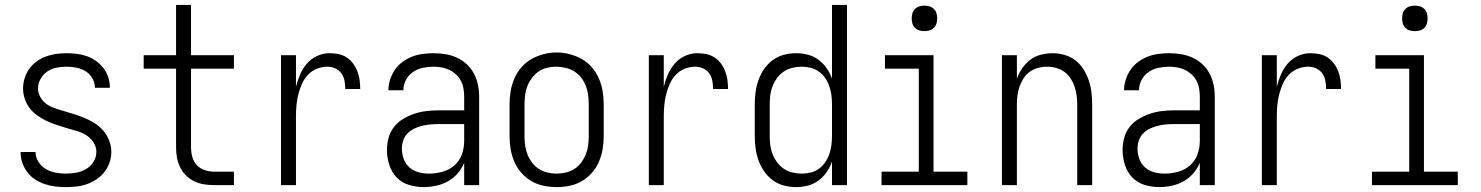

<svg xmlns="http://www.w3.org/2000/svg" viewBox="-20 -755 6040 783"><path d="M249 8Q227 8 205.5 5.5Q184 3 163 -4Q142 -11 123.5 -23Q105 -35 92 -52Q79 -69 71.5 -90Q64 -111 64 -133Q64 -133 64 -133.5Q64 -134 64 -135H125Q125 -135 125 -134.5Q125 -134 125 -134Q125 -113 137 -94.5Q149 -76 167 -65.5Q185 -55 206.5 -51Q228 -47 249 -47Q270 -47 291.5 -51Q313 -55 331.5 -66Q350 -77 361.5 -95.5Q373 -114 373 -136Q373 -157 360.5 -175.5Q348 -194 329.5 -205Q311 -216 290.5 -221.5Q270 -227 249.5 -233.5Q229 -240 208.5 -246.5Q188 -253 168.5 -262.5Q149 -272 131.5 -284.5Q114 -297 101 -314Q88 -331 81 -352Q74 -373 74 -394Q74 -415 80.5 -436Q87 -457 99.5 -474.5Q112 -492 129.5 -504.5Q147 -517 167 -524.5Q187 -532 208.5 -535Q230 -538 251 -538Q272 -538 293 -535.5Q314 -533 334 -526Q354 -519 371.5 -506.5Q389 -494 402 -477Q415 -460 421.5 -440Q428 -420 428 -399Q428 -398 428 -397.5Q428 -397 428 -397H367Q367 -397 367 -397Q367 -397 367 -398Q367 -418 356.5 -436Q346 -454 329 -464.5Q312 -475 291.5 -479Q271 -483 251 -483Q231 -483 210.5 -479Q190 -475 173 -463.5Q156 -452 145.5 -433.5Q135 -415 135 -394Q135 -377 143.5 -361Q152 -345 165.5 -334Q179 -323 196 -316.5Q213 -310 230 -305H231Q254 -298 277 -291Q300 -284 322 -275Q344 -266 364.5 -253.5Q385 -241 400.5 -223Q416 -205 425 -182.5Q434 -160 434 -136Q434 -114 427 -93Q420 -72 406.5 -54.5Q393 -37 374.5 -24.5Q356 -12 335.5 -4.5Q315 3 293 5.5Q271 8 249 8Z M853 0Q832 0 811 -3.5Q790 -7 771.5 -16Q753 -25 738 -40Q723 -55 714 -74Q705 -93 701.5 -113.5Q698 -134 698 -155V-475H566V-530H698V-735H759V-530H934V-475H759V-155Q759 -135 764 -116Q769 -97 782 -82.5Q795 -68 814 -61.5Q833 -55 853 -55H934V0Z M1126 0V-530H1187V-401Q1193 -426 1203.5 -450.5Q1214 -475 1231 -495Q1248 -515 1272.5 -526.5Q1297 -538 1323 -538Q1342 -538 1360 -534.5Q1378 -531 1393.5 -521Q1409 -511 1420 -496Q1431 -481 1437.5 -464Q1444 -447 1446.5 -429Q1449 -411 1449 -392H1388Q1388 -409 1385 -425.5Q1382 -442 1372.5 -455.5Q1363 -469 1347.5 -476Q1332 -483 1316 -483Q1293 -483 1272 -474.5Q1251 -466 1235.5 -449.5Q1220 -433 1211 -412Q1202 -391 1196.5 -369.5Q1191 -348 1189 -325.5Q1187 -303 1187 -281V0Z M1708 8Q1677 8 1647.5 -1Q1618 -10 1597.5 -31.5Q1577 -53 1567.5 -83Q1558 -113 1558 -143Q1558 -168 1564.5 -192.5Q1571 -217 1586.5 -237Q1602 -257 1624 -270Q1646 -283 1669.5 -291Q1693 -299 1718 -302Q1743 -305 1768 -305H1873V-362Q1873 -378 1870 -394.5Q1867 -411 1859.5 -425.5Q1852 -440 1839.5 -451.5Q1827 -463 1812.5 -470Q1798 -477 1781.5 -480Q1765 -483 1748 -483Q1726 -483 1704.5 -478.5Q1683 -474 1664.5 -461.5Q1646 -449 1635.5 -429Q1625 -409 1625 -387H1564Q1564 -409 1571 -430.5Q1578 -452 1590.5 -470.5Q1603 -489 1621.5 -502.5Q1640 -516 1660.5 -524Q1681 -532 1703.5 -535Q1726 -538 1748 -538Q1773 -538 1797 -534Q1821 -530 1843 -520Q1865 -510 1883 -493.5Q1901 -477 1912.5 -455.5Q1924 -434 1929 -410Q1934 -386 1934 -362V0H1873V-91Q1863 -67 1846 -47.5Q1829 -28 1806.5 -15.5Q1784 -3 1758.5 2.5Q1733 8 1708 8ZM1730 -47Q1757 -47 1784.5 -54.5Q1812 -62 1833 -80.5Q1854 -99 1863.5 -125.5Q1873 -152 1873 -180V-249H1768Q1751 -249 1734.5 -247.5Q1718 -246 1701.5 -242Q1685 -238 1669.5 -230.5Q1654 -223 1642 -211Q1630 -199 1624.5 -182.5Q1619 -166 1619 -149Q1619 -127 1626.5 -106.5Q1634 -86 1650 -72Q1666 -58 1687 -52.5Q1708 -47 1730 -47Z M2250 8Q2223 8 2196.5 2.5Q2170 -3 2147 -16.5Q2124 -30 2106 -50.5Q2088 -71 2077.5 -95.5Q2067 -120 2062.5 -146.5Q2058 -173 2058 -200V-330Q2058 -357 2062.5 -383.5Q2067 -410 2077.5 -434.5Q2088 -459 2106 -480Q2124 -501 2147 -514Q2170 -527 2196.5 -534Q2223 -541 2250 -541Q2277 -541 2303.5 -534Q2330 -527 2353 -514Q2376 -501 2394 -480Q2412 -459 2422.5 -434.5Q2433 -410 2437.5 -383.5Q2442 -357 2442 -330V-200Q2442 -173 2437.5 -146.5Q2433 -120 2422.5 -95.5Q2412 -71 2394 -50.5Q2376 -30 2353 -16.5Q2330 -3 2303.5 2.5Q2277 8 2250 8ZM2250 -47Q2269 -47 2288 -51.5Q2307 -56 2323 -66.5Q2339 -77 2350.5 -92.5Q2362 -108 2369 -125.5Q2376 -143 2378.5 -162Q2381 -181 2381 -200V-330Q2381 -349 2378.5 -368Q2376 -387 2369 -405Q2362 -423 2350 -438.5Q2338 -454 2321.5 -464Q2305 -474 2286 -478.5Q2267 -483 2248 -483Q2229 -483 2210.5 -478.5Q2192 -474 2176.5 -463.5Q2161 -453 2149.5 -437.5Q2138 -422 2131 -404.5Q2124 -387 2121.5 -368Q2119 -349 2119 -330V-200Q2119 -181 2121.5 -162Q2124 -143 2131 -125.5Q2138 -108 2149.5 -92.5Q2161 -77 2177 -66.5Q2193 -56 2212 -51.5Q2231 -47 2250 -47Z M2626 0V-530H2687V-401Q2693 -426 2703.5 -450.5Q2714 -475 2731 -495Q2748 -515 2772.5 -526.5Q2797 -538 2823 -538Q2842 -538 2860 -534.5Q2878 -531 2893.5 -521Q2909 -511 2920 -496Q2931 -481 2937.5 -464Q2944 -447 2946.5 -429Q2949 -411 2949 -392H2888Q2888 -409 2885 -425.5Q2882 -442 2872.5 -455.5Q2863 -469 2847.5 -476Q2832 -483 2816 -483Q2793 -483 2772 -474.5Q2751 -466 2735.5 -449.5Q2720 -433 2711 -412Q2702 -391 2696.5 -369.5Q2691 -348 2689 -325.5Q2687 -303 2687 -281V0Z M3227 8Q3201 8 3176.5 1.5Q3152 -5 3131.5 -20Q3111 -35 3096.5 -56Q3082 -77 3073.5 -100.5Q3065 -124 3061.5 -149.5Q3058 -175 3058 -200V-330Q3058 -355 3061.5 -380.5Q3065 -406 3073.5 -429.5Q3082 -453 3096.5 -474Q3111 -495 3131.5 -510Q3152 -525 3176.5 -531.5Q3201 -538 3227 -538Q3251 -538 3274.5 -532Q3298 -526 3317.5 -511.5Q3337 -497 3351 -477Q3365 -457 3373 -434V-735H3434V0H3373V-96Q3365 -73 3351 -53Q3337 -33 3317.5 -18.5Q3298 -4 3274.5 2Q3251 8 3227 8ZM3249 -47Q3249 -47 3249 -47Q3249 -47 3249 -47Q3268 -47 3286.5 -51.5Q3305 -56 3320 -67Q3335 -78 3345.5 -93.5Q3356 -109 3362 -126.5Q3368 -144 3370.5 -162.5Q3373 -181 3373 -200V-330Q3373 -349 3370.5 -367.5Q3368 -386 3362 -403.5Q3356 -421 3345.5 -436.5Q3335 -452 3319.5 -463Q3304 -474 3286 -478.5Q3268 -483 3249 -483Q3230 -483 3211.5 -478.5Q3193 -474 3177 -463.5Q3161 -453 3149.5 -437.5Q3138 -422 3131 -404.5Q3124 -387 3121.5 -368Q3119 -349 3119 -330V-200Q3119 -181 3121.5 -162Q3124 -143 3131 -125.5Q3138 -108 3149.5 -92.5Q3161 -77 3177 -66.5Q3193 -56 3211.5 -51.5Q3230 -47 3249 -47Z M3575 0V-55H3727V-475H3589V-530H3787V-55H3925V0ZM3750 -628Q3739 -628 3729 -631Q3719 -634 3711.5 -641.5Q3704 -649 3701 -659Q3698 -669 3698 -680Q3698 -691 3701 -701Q3704 -711 3711.5 -718.5Q3719 -726 3729 -729Q3739 -732 3750 -732Q3761 -732 3771 -729Q3781 -726 3788.5 -718.5Q3796 -711 3799 -701Q3802 -691 3802 -680Q3802 -669 3799 -659Q3796 -649 3788.5 -641.5Q3781 -634 3771 -631Q3761 -628 3750 -628Z M4066 0V-530H4127V-434Q4135 -457 4149 -477Q4163 -497 4182 -511.5Q4201 -526 4225 -532Q4249 -538 4273 -538Q4297 -538 4321.5 -531Q4346 -524 4365.5 -509Q4385 -494 4398.5 -472.5Q4412 -451 4420 -427.5Q4428 -404 4431 -379.5Q4434 -355 4434 -330V0H4373V-330Q4373 -349 4370.5 -367Q4368 -385 4362 -402.5Q4356 -420 4345.5 -436Q4335 -452 4320 -462.5Q4305 -473 4287 -478Q4269 -483 4250 -483Q4231 -483 4213 -478Q4195 -473 4180 -462.5Q4165 -452 4154.5 -436Q4144 -420 4138 -402.5Q4132 -385 4129.5 -367Q4127 -349 4127 -330V0Z M4708 8Q4677 8 4647.5 -1Q4618 -10 4597.5 -31.5Q4577 -53 4567.5 -83Q4558 -113 4558 -143Q4558 -168 4564.5 -192.5Q4571 -217 4586.5 -237Q4602 -257 4624 -270Q4646 -283 4669.5 -291Q4693 -299 4718 -302Q4743 -305 4768 -305H4873V-362Q4873 -378 4870 -394.5Q4867 -411 4859.5 -425.5Q4852 -440 4839.5 -451.5Q4827 -463 4812.5 -470Q4798 -477 4781.5 -480Q4765 -483 4748 -483Q4726 -483 4704.5 -478.5Q4683 -474 4664.5 -461.5Q4646 -449 4635.5 -429Q4625 -409 4625 -387H4564Q4564 -409 4571 -430.5Q4578 -452 4590.5 -470.5Q4603 -489 4621.5 -502.5Q4640 -516 4660.5 -524Q4681 -532 4703.5 -535Q4726 -538 4748 -538Q4773 -538 4797 -534Q4821 -530 4843 -520Q4865 -510 4883 -493.5Q4901 -477 4912.5 -455.5Q4924 -434 4929 -410Q4934 -386 4934 -362V0H4873V-91Q4863 -67 4846 -47.5Q4829 -28 4806.5 -15.5Q4784 -3 4758.5 2.5Q4733 8 4708 8ZM4730 -47Q4757 -47 4784.5 -54.5Q4812 -62 4833 -80.5Q4854 -99 4863.5 -125.5Q4873 -152 4873 -180V-249H4768Q4751 -249 4734.5 -247.5Q4718 -246 4701.5 -242Q4685 -238 4669.5 -230.5Q4654 -223 4642 -211Q4630 -199 4624.5 -182.5Q4619 -166 4619 -149Q4619 -127 4626.5 -106.5Q4634 -86 4650 -72Q4666 -58 4687 -52.5Q4708 -47 4730 -47Z M5126 0V-530H5187V-401Q5193 -426 5203.5 -450.5Q5214 -475 5231 -495Q5248 -515 5272.5 -526.5Q5297 -538 5323 -538Q5342 -538 5360 -534.5Q5378 -531 5393.5 -521Q5409 -511 5420 -496Q5431 -481 5437.5 -464Q5444 -447 5446.5 -429Q5449 -411 5449 -392H5388Q5388 -409 5385 -425.5Q5382 -442 5372.5 -455.5Q5363 -469 5347.5 -476Q5332 -483 5316 -483Q5293 -483 5272 -474.5Q5251 -466 5235.5 -449.5Q5220 -433 5211 -412Q5202 -391 5196.5 -369.5Q5191 -348 5189 -325.5Q5187 -303 5187 -281V0Z M5575 0V-55H5727V-475H5589V-530H5787V-55H5925V0ZM5750 -628Q5739 -628 5729 -631Q5719 -634 5711.5 -641.5Q5704 -649 5701 -659Q5698 -669 5698 -680Q5698 -691 5701 -701Q5704 -711 5711.5 -718.5Q5719 -726 5729 -729Q5739 -732 5750 -732Q5761 -732 5771 -729Q5781 -726 5788.5 -718.5Q5796 -711 5799 -701Q5802 -691 5802 -680Q5802 -669 5799 -659Q5796 -649 5788.5 -641.5Q5781 -634 5771 -631Q5761 -628 5750 -628Z"/></svg>

Font: iosevka_custom_sans_ss08 Light
Style: Regular
Weight: 300
Designer: Belleve Invis
Foundry: Belleve Invis
Version: Version 10.3.0; ttfautohint (v1.8.3)